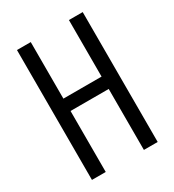

<svg xmlns="http://www.w3.org/2000/svg" viewBox="-178 -838 855 941"><g transform="rotate(-30 250.0 -367.5)"><path d="M64 0V-735H142V-415H358V-735H436V0H358V-345H142V0Z"/></g></svg>

Font: Iosevka Fuck
Style: Regular
Weight: 400
Monospace: yes
Designer: Belleve Invis
Foundry: Belleve Invis
Version: Version 28.0.7; ttfautohint (v1.8.3)